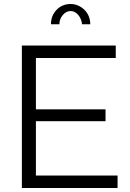

<svg xmlns="http://www.w3.org/2000/svg" viewBox="-20 -937 649 957"><path d="M332 -882Q310 -882 293 -862Q276 -842 276 -816H234Q234 -859 262 -888Q290 -917 332 -917Q352 -917 370 -909Q388 -901 401.5 -887.5Q415 -874 422.5 -855.5Q430 -837 430 -816H389Q386 -844 369.5 -863Q353 -882 332 -882ZM566 -62V0H89V-710H557V-648H159V-392H506V-333H159V-62Z"/></svg>

Font: PTCRaleway
Style: Regular
Weight: 400
Designer: Matt McInerney, Pablo Impallari, Rodrigo Fuenzalida
Foundry: Matt McInerney, Pablo Impallari, Rodrigo Fuenzalida
Version: Version 3.000g; ttfautohint (v1.5) -l 8 -r 28 -G 28 -x 14 -D